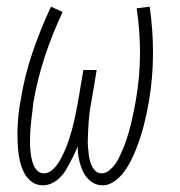

<svg xmlns="http://www.w3.org/2000/svg" viewBox="-20 -548 540 576"><path d="M109 8Q90 8 75.5 -2.5Q61 -13 53 -28.5Q45 -44 40.5 -61.5Q36 -79 34.5 -97Q33 -115 32.5 -134Q32 -153 33 -171.5Q34 -190 36 -209Q38 -228 42 -247Q53 -318 77 -389Q101 -460 133 -528L168 -512Q137 -447 114.5 -378.5Q92 -310 80 -240Q79 -229 77.5 -217Q76 -205 74.5 -193Q73 -181 72 -169Q71 -157 70.5 -145.5Q70 -134 70 -122.5Q70 -111 71 -99Q72 -87 74 -76Q76 -65 80 -54.5Q84 -44 92 -36Q100 -28 112 -28Q125 -28 136 -37.5Q147 -47 154.5 -58.5Q162 -70 168 -82.5Q174 -95 179 -107.5Q184 -120 188 -132.5Q192 -145 195.5 -157.5Q199 -170 202 -183Q205 -196 207.5 -209Q210 -222 212.5 -234.5Q215 -247 217 -260L230 -338H270L257 -260Q255 -247 252.5 -234Q250 -221 248.5 -208.5Q247 -196 246 -183Q245 -170 244.5 -157.5Q244 -145 243.5 -132Q243 -119 244 -106.5Q245 -94 246.5 -82Q248 -70 252 -58.5Q256 -47 264 -37.5Q272 -28 285 -28Q297 -28 308 -37Q319 -46 326.5 -57Q334 -68 339.5 -80Q345 -92 350 -104Q355 -116 359 -128Q363 -140 366.5 -152Q370 -164 373 -176.5Q376 -189 378.5 -201Q381 -213 383.5 -225.5Q386 -238 388 -250Q400 -320 400 -388.5Q400 -457 390 -523L429 -528Q439 -460 439 -388.5Q439 -317 427 -245Q424 -227 420 -208.5Q416 -190 411.5 -172Q407 -154 401 -136Q395 -118 388 -100Q381 -82 372 -64.5Q363 -47 351.5 -31.5Q340 -16 323 -4Q306 8 288 8Q268 8 252.5 -4Q237 -16 229 -33.5Q221 -51 217 -70Q213 -89 213 -109Q208 -96 202 -83.5Q196 -71 189.5 -59Q183 -47 176 -35.5Q169 -24 158.5 -14Q148 -4 135 2Q122 8 109 8Z"/></svg>

Font: Iosevka Extralight Oblique
Style: Regular
Weight: 200
Italic angle: -9°
Monospace: yes
Designer: Belleve Invis
Foundry: Belleve Invis
Version: Version 32.5.0; ttfautohint (v1.8.4)